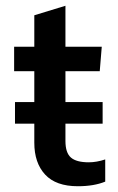

<svg xmlns="http://www.w3.org/2000/svg" viewBox="-20 -636 409 666"><path d="M250 10Q174 10 136.5 -30.5Q99 -71 99 -141V-207H32V-282H99V-389H29V-474H99V-583L207 -616V-474H333L326 -389H207V-282H336V-207H207V-147Q207 -106 226 -89.5Q245 -73 288 -73Q315 -73 345 -83V-6Q306 10 250 10Z"/></svg>

Font: Kanit
Style: Regular
Weight: 400
Designer: Katatrad Team
Foundry: CadsonDemak
Version: Version 2.000; ttfautohint (v1.8.3)